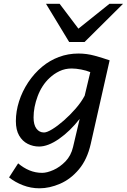

<svg xmlns="http://www.w3.org/2000/svg" viewBox="-20 -786 682 1033"><path d="M569.8 -461.4 468.3 -12.2Q449.2 72.3 404.5 125.2Q359.9 178.2 303.2 202.6Q246.6 227.1 192.4 227.1Q146 227.1 103.5 210.7Q61 194.3 28.8 168.5L77.6 92.8Q106 117.2 138.4 130.6Q170.9 144 207 144Q232.4 144 267.3 128.7Q302.2 113.3 332.3 82.3Q362.3 51.3 373 4.9L408.7 -146.5Q356.9 -80.1 297.6 -38.8Q238.3 2.4 190.4 2.4Q157.7 2.4 129.2 -12Q100.6 -26.4 83 -56.6Q65.4 -86.9 65.4 -134.3Q65.4 -187 82.5 -240.7Q99.6 -294.4 131.6 -342.8Q163.6 -391.1 207 -427.2Q247.6 -460.9 297.1 -479.5Q346.7 -498 402.3 -498Q446.8 -498 490 -486.1Q533.2 -474.1 569.8 -461.4ZM435.5 -271 465.8 -397.9Q444.8 -406.7 416.5 -412.1Q388.2 -417.5 365.7 -417.5Q330.1 -417.5 300.3 -403.3Q270.5 -389.2 246.1 -366.2Q204.6 -327.1 182.6 -268.3Q160.6 -209.5 160.6 -153.8Q160.6 -114.7 176 -94Q191.4 -73.2 216.8 -73.2Q232.4 -73.2 261.2 -90.8Q290 -108.4 323.5 -137.7Q356.9 -167 387.2 -201.9Q417.5 -236.8 435.5 -271ZM227.5 -765.6H300.8L401.9 -631.8L568.8 -765.6H642.1L435.1 -560.1H352.1Z"/></svg>

Font: Andika
Style: Italic
Weight: 400
Italic angle: -14°
Designer: Victor Gaultney, Annie Olsen, Julie Remington, Don Collingsworth, Eric Hays, Becca Hirsbrunner
Foundry: SIL International
Version: Version 6.101